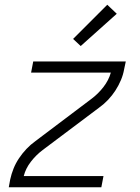

<svg xmlns="http://www.w3.org/2000/svg" viewBox="-20 -789 590 809"><path d="M17 0 23 -33Q28 -56 37 -78.5Q46 -101 60 -122Q74 -143 91.5 -161.5Q109 -180 130 -195L366 -373Q394 -394 416 -422.5Q438 -451 447 -483H111L120 -530H510L503 -497Q499 -474 489.5 -451.5Q480 -429 466.5 -408Q453 -387 435.5 -368.5Q418 -350 397 -335L160 -157Q132 -136 110 -107.5Q88 -79 80 -47H416L407 0ZM320 -595 288 -625 432 -769 472 -731Z"/></svg>

Font: Lode Dark Term
Style: Italic
Weight: 400
Italic angle: -11°
Monospace: yes
Designer: Belleve Invis
Foundry: Belleve Invis
Version: Version 29.2.0